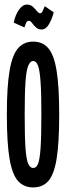

<svg xmlns="http://www.w3.org/2000/svg" viewBox="-20 -809 290 840"><path d="M125 11Q85 11 59.5 -16.5Q34 -44 22 -113Q10 -182 10 -308Q10 -431 22 -500.5Q34 -570 59.5 -598.5Q85 -627 125 -627Q166 -627 191 -598.5Q216 -570 227.5 -500.5Q239 -431 239 -308Q239 -182 227.5 -113Q216 -44 191 -16.5Q166 11 125 11ZM125 -74Q139 -74 146.5 -92.5Q154 -111 157.5 -161.5Q161 -212 161 -308Q161 -400 157.5 -450.5Q154 -501 146.5 -521.5Q139 -542 125 -542Q112 -542 103.5 -521.5Q95 -501 91.5 -450.5Q88 -400 88 -308Q88 -212 91.5 -161.5Q95 -111 103.5 -92.5Q112 -74 125 -74ZM176 -782 215 -755Q208 -727 194.5 -703.5Q181 -680 162 -680Q147 -680 137 -689.5Q127 -699 120 -708.5Q113 -718 107 -718Q99 -718 95 -710.5Q91 -703 87 -689L40 -710Q47 -744 63 -766.5Q79 -789 98 -789Q113 -789 123.5 -779.5Q134 -770 141.5 -760.5Q149 -751 155 -751Q163 -751 167 -761.5Q171 -772 176 -782Z"/></svg>

Font: Inconsolata UltraCondensed ExtraBold
Style: Regular
Weight: 800
Width: 1
Monospace: yes
Designer: Raph Levien, Cyreal, Brenton Simpson
Foundry: Raph Levien, Cyreal, Google
Version: Version 3.001; ttfautohint (v1.8.2.53-6de2)